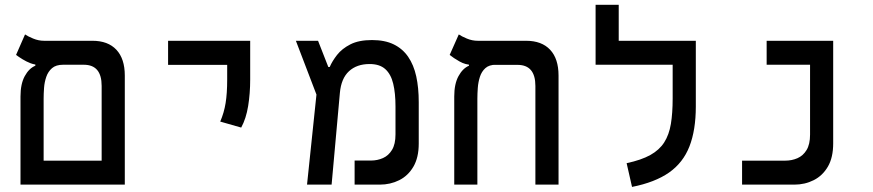

<svg xmlns="http://www.w3.org/2000/svg" viewBox="-20 -752 3556 782"><path d="M394 0V-402.3Q394 -488.3 321.3 -488.3H136.7Q120.6 -488.3 104 -494.6Q87.4 -501 72 -510.5Q56.6 -520 45.4 -528.3L82 -611.8Q93.3 -604 115 -595Q136.7 -585.9 159.7 -585.9H356.4Q419.9 -585.9 454.1 -549.3Q488.3 -512.7 488.3 -444.3V0ZM99.6 0V-97.7H463.9V0ZM63.5 0V-359.4Q63.5 -410.2 80.8 -441.9Q98.1 -473.6 124 -484.4V-519.5L236.8 -488.3Q208 -488.3 191.9 -474.4Q175.8 -460.4 168.5 -439Q161.1 -417.5 159.4 -393.8Q157.7 -370.1 157.7 -350.1V0Z M962.4 -232.4 877 -256.8Q892.6 -293 898.9 -332.3Q905.3 -371.6 905.3 -428.2V-585.9H999V-428.2Q999 -371.6 990.7 -320.3Q982.4 -269 962.4 -232.4ZM664.6 -487.8V-585.9H999V-487.8Z M1230.5 0 1277.8 -451.7 1316.9 -479H1322.8Q1333 -502.9 1352.8 -528.3Q1372.6 -553.7 1407 -571.3Q1441.4 -588.9 1495.1 -588.9Q1547.4 -588.9 1583.5 -571.3Q1619.6 -553.7 1642.3 -520.8Q1665 -487.8 1675.3 -441.2Q1685.5 -394.5 1685.5 -336.4V-167Q1685.5 -110.4 1663.8 -73.2Q1642.1 -36.1 1606 -18.1Q1569.8 0 1526.4 0H1424.3V-98.1H1490.7Q1517.1 -98.1 1539.8 -108.2Q1562.5 -118.2 1576.7 -141.6Q1590.8 -165 1590.8 -204.6V-318.8Q1590.8 -372.6 1581.5 -411.1Q1572.3 -449.7 1549.3 -470.5Q1526.4 -491.2 1485.4 -491.2Q1433.1 -491.2 1401.4 -461.9Q1369.6 -432.6 1364.3 -373.5L1330.6 0ZM1276.4 -347.2 1185.1 -585.9H1275.4L1318.8 -475.1Z M2254.9 -444.3V0H2160.6V-401.9Q2160.6 -487.8 2087.9 -487.8H1902.8Q1876 -487.8 1851.6 -501.7Q1827.1 -515.6 1811.5 -528.3L1848.6 -611.8Q1859.9 -604 1881.3 -595Q1902.8 -585.9 1926.3 -585.9H2122.6Q2186.5 -585.9 2220.7 -549.3Q2254.9 -512.7 2254.9 -444.3ZM1890.1 -484.4V-521L1999.5 -488.3Q1972.2 -488.3 1956.8 -474.4Q1941.4 -460.4 1934.6 -439Q1927.7 -417.5 1926 -393.8Q1924.3 -370.1 1924.3 -350.1V0H1830.1V-359.4Q1830.1 -410.2 1847.4 -441.9Q1864.7 -473.6 1890.1 -484.4Z M2814 -585.9V-488.3H2405.8V-585.9ZM2500 -548.8H2405.8V-732.4H2500ZM2719.7 -585.9H2814V-318.4Q2814 -222.2 2788.1 -155.8Q2762.2 -89.4 2705.1 -49.3Q2647.9 -9.3 2554.2 9.3L2532.2 -87.4Q2591.8 -100.1 2628.7 -120.6Q2665.5 -141.1 2685.3 -172.1Q2705.1 -203.1 2712.4 -247.1Q2719.7 -291 2719.7 -351.1Z M3002.4 0V-97.7H3178.2Q3205.1 -97.7 3228 -107.7Q3251 -117.7 3265.1 -140.9Q3279.3 -164.1 3279.3 -203.6V-585.9H3373.5V-168Q3373.5 -110.8 3352.1 -73.7Q3330.6 -36.6 3294.4 -18.3Q3258.3 0 3214.8 0ZM3102.5 -488.3V-585.9H3361.8V-488.3Z"/></svg>

Font: Cascadia Mono
Style: Regular
Weight: 400
Monospace: yes
Designer: Aaron Bell
Foundry: Saja Typeworks
Version: Version 2404.023